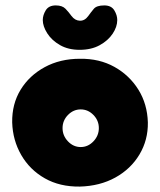

<svg xmlns="http://www.w3.org/2000/svg" viewBox="-20 -688 591 709"><path d="M275 1Q201 2 145.5 -29.5Q90 -61 58.5 -115.5Q27 -170 25 -236Q24 -304 56 -356.5Q88 -409 145 -440Q202 -471 275 -471Q347 -472 402.5 -441Q458 -410 491 -357Q524 -304 526 -236Q527 -171 495 -117.5Q463 -64 406 -32.5Q349 -1 275 1ZM278 -145Q305 -145 325 -166Q345 -187 345 -215Q345 -243 325 -263.5Q305 -284 278 -284Q251 -284 231 -263.5Q211 -243 211 -215Q211 -187 231 -166Q251 -145 278 -145ZM274 -504Q232 -504 201.5 -521.5Q171 -539 154.5 -565Q138 -591 138 -614Q138 -632 149 -650Q160 -668 186 -668Q210 -668 222 -655.5Q234 -643 244 -629Q257 -612 275 -611.5Q293 -611 306 -629Q316 -643 326.5 -655.5Q337 -668 365 -668Q391 -668 402 -650Q413 -632 413 -614Q413 -589 396 -563.5Q379 -538 348 -521Q317 -504 274 -504Z"/></svg>

Font: Cherry Bomb One
Style: Regular
Weight: 400
Designer: satsuyako
Foundry: satsuyako
Version: Version 4.100; ttfautohint (v1.8.3)